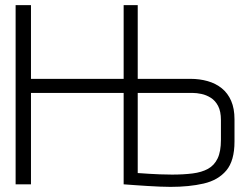

<svg xmlns="http://www.w3.org/2000/svg" viewBox="-20 -721 966 750"><path d="M724 -413H518V-701H463V-413H101V-701H41V-1H101V-358H463V-1Q463 -1 476.5 0Q490 1 511 2.5Q532 4 556.5 5.5Q581 7 604.5 8Q628 9 646 9Q719 9 775.5 -4Q832 -17 864 -55Q896 -93 896 -168V-255Q896 -297 883 -327Q870 -357 846.5 -376Q823 -395 791.5 -404Q760 -413 724 -413ZM843 -175Q843 -129 830 -102Q817 -75 792.5 -61.5Q768 -48 732.5 -43.5Q697 -39 652 -39Q627 -39 604.5 -40Q582 -41 564 -42Q546 -43 534.5 -44Q523 -45 518 -45V-358H733Q748 -358 767 -354Q786 -350 803.5 -339Q821 -328 832 -307Q843 -286 843 -252Z"/></svg>

Font: AdventPro_ExpandedRegular
Style: ExpandedRegular
Weight: 400
Width: 7
Designer: VivaRado, Andreas Kalpakidis
Foundry: VivaRado, Andreas Kalpakidis
Version: Version 3.000